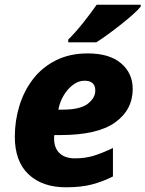

<svg xmlns="http://www.w3.org/2000/svg" viewBox="-20 -786 618 816"><path d="M260 10Q160 10 101.5 -45Q43 -100 43 -205Q43 -273 62.5 -336.5Q82 -400 120.5 -450Q159 -500 217.5 -529.5Q276 -559 353 -559Q445 -559 494.5 -517Q544 -475 544 -408Q544 -319 469 -265.5Q394 -212 237 -212H211Q210 -208 210 -204.5Q210 -201 210 -197Q210 -157 233 -135Q256 -113 299 -113Q342 -113 378 -124Q414 -135 460 -157V-36Q416 -14 370.5 -2Q325 10 260 10ZM246 -320Q321 -320 353 -345Q385 -370 385 -401Q385 -443 339 -443Q314 -443 291 -426Q268 -409 251 -381Q234 -353 228 -320ZM270 -618Q299 -646 332.5 -688Q366 -730 391 -766H578V-758Q568 -745 545 -724.5Q522 -704 493.5 -681.5Q465 -659 437.5 -639Q410 -619 389 -606H270Z"/></svg>

Font: Noto Sans ExtraBold
Style: Italic
Weight: 800
Italic angle: -12°
Designer: Monotype Design Team
Foundry: Monotype Imaging Inc.
Version: Version 2.013; ttfautohint (v1.8.4.7-5d5b)